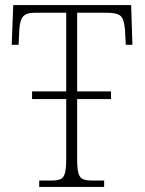

<svg xmlns="http://www.w3.org/2000/svg" viewBox="-20 -734 568 754"><path d="M134 0V-25H182Q205 -25 217.5 -30.5Q230 -36 235 -54Q240 -72 240 -108V-345H106V-375H240V-684H117Q83 -684 70.5 -669Q58 -654 56 -619L53 -558H26L32 -714H495L500 -558H474L471 -615Q468 -656 455 -670Q442 -684 399 -684H283V-375H416V-345H283V-109Q283 -72 288 -54Q293 -36 306 -30.5Q319 -25 344 -25H389V0Z"/></svg>

Font: Noto Serif SemiCondensed ExtraLight
Style: Regular
Weight: 200
Width: 4
Designer: Monotype Design Team
Foundry: Monotype Imaging Inc.
Version: Version 2.014